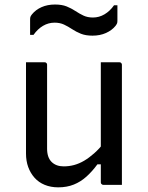

<svg xmlns="http://www.w3.org/2000/svg" viewBox="-20 -802 640 833"><path d="M173.3 -531.8Q177.3 -531.8 179.3 -530.3Q181.3 -528.9 182.8 -526.9Q184.3 -524.9 184.3 -521Q184.3 -475.6 184.3 -429.1Q184.3 -382.6 184.3 -336.6Q184.3 -290.5 184.3 -245.4Q184.3 -200.4 184.3 -157.1Q184.3 -118.9 203.8 -99.5Q223.4 -80.2 256.3 -80.2Q279.9 -80.2 302 -86.2Q324 -92.3 345.3 -104.8Q366.6 -117.4 388.5 -136.8Q410.3 -156.1 432.1 -183.3V-88.9H402.5Q380.3 -58.5 355.2 -35.9Q330.1 -13.3 300.2 -1.3Q270.2 10.8 232.6 10.8Q200.3 10.8 174 0Q147.7 -10.8 129.9 -30.8Q112.1 -50.8 102.4 -77.3Q92.8 -103.8 92.8 -135.9Q92.8 -181 92.8 -225.7Q92.8 -270.3 92.8 -315.4Q92.8 -360.5 92.8 -404.6Q92.8 -436.7 92.8 -468.6Q92.8 -500.4 92.8 -531.8Q113.2 -531.8 133.3 -531.8Q153.4 -531.8 173.3 -531.8ZM497.9 -531.8Q501.9 -531.8 503.9 -530.3Q505.9 -528.8 507.4 -526.7Q508.9 -524.7 508.9 -520.6Q508.9 -450.6 508.9 -380.5Q508.9 -310.4 508.9 -239.8Q508.9 -169.2 508.9 -99.2Q508.9 -77.7 508.9 -59.2Q508.9 -40.7 508.9 -25.6Q508.9 -10.5 508.9 0Q495.1 0 481.3 0Q467.5 0 454.4 0Q441.3 0 428.4 0Q425.4 0 422.9 -1.5Q420.4 -3 418.9 -5.1Q417.4 -7.1 417.4 -11.1Q417.4 -98 417.4 -184.9Q417.4 -271.8 417.4 -358.7Q417.4 -445.6 417.4 -531.8Q431.7 -531.8 444.9 -531.8Q458.2 -531.8 471.5 -531.8Q484.9 -531.8 497.9 -531.8ZM383.3 -726Q410.1 -726 433.6 -740Q457.1 -753.9 474.7 -779.1H489.4Q489.4 -768.1 489.4 -756Q489.4 -743.8 489.4 -732.9Q489.4 -721.9 489.4 -712.8Q489.4 -705.9 488.2 -701.7Q486.9 -697.5 481.3 -689.9Q465.7 -670.5 439.8 -658.9Q413.9 -647.3 381.4 -647.3Q351.5 -647.3 330.8 -655.7Q310.2 -664 292.8 -675.5Q275.5 -687 257.9 -695.3Q240.2 -703.7 216.7 -703.7Q189.9 -703.7 166.4 -689.8Q142.9 -675.8 125.3 -650.6H110.6Q110.6 -662 110.6 -674Q110.6 -685.9 110.6 -697.3Q110.6 -708.8 110.6 -716.9Q110.6 -723.8 111.8 -728.3Q113.1 -732.8 118.7 -739.8Q134.9 -759.8 160.5 -771.1Q186.1 -782.4 218.6 -782.4Q248.5 -782.4 269.2 -774.1Q289.8 -765.7 307.2 -754.2Q324.5 -742.7 342.1 -734.4Q359.8 -726 383.3 -726Z"/></svg>

Font: Recursive Sans Linear Light
Style: Regular
Weight: 300
Version: Version 1.085